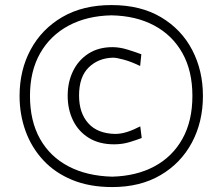

<svg xmlns="http://www.w3.org/2000/svg" viewBox="-20 -736 887 766"><path d="M427.7 10.3Q336.9 10.3 267.8 -18.3Q198.7 -46.9 152.1 -97.4Q105.5 -147.9 81.8 -213.6Q58.1 -279.3 58.1 -353.5Q58.1 -456.1 102.3 -538.1Q146.5 -620.1 228.5 -668Q310.5 -715.8 424.8 -715.8Q541 -715.8 622.6 -667.2Q704.1 -618.7 746.8 -536.6Q789.6 -454.6 789.6 -353.5Q789.6 -249.5 745.6 -167.2Q701.7 -85 620.6 -37.4Q539.6 10.3 427.7 10.3ZM427.7 -31.2Q524.4 -33.7 596.2 -72.3Q668 -110.8 707.8 -182.1Q747.6 -253.4 747.6 -353.5Q747.6 -453.1 707.8 -524.2Q668 -595.2 595.7 -634Q523.4 -672.9 424.8 -674.8Q327.1 -672.9 253.9 -633.8Q180.7 -594.7 140.1 -523.4Q99.6 -452.1 99.6 -353.5Q99.6 -253.4 139.6 -182.1Q179.7 -110.8 253.4 -72.3Q327.1 -33.7 427.7 -31.2ZM435.1 -160.2Q376 -160.2 334.5 -185.8Q293 -211.4 271.5 -255.4Q250 -299.3 250 -354Q250 -408.7 271.5 -452.6Q293 -496.6 333 -522.2Q373 -547.9 428.7 -547.9Q458 -547.9 490 -537.8Q522 -527.8 543.9 -519.5L539.1 -472.7Q502.9 -490.2 473.9 -498Q444.8 -505.9 430.7 -505.9Q372.1 -504.4 333.7 -466.8Q295.4 -429.2 295.4 -355Q295.4 -285.2 332.3 -244.1Q369.1 -203.1 439.5 -201.7Q462.4 -201.7 487.5 -209.7Q512.7 -217.8 539.6 -231.9L545.4 -185.5Q525.4 -177.7 496.6 -168.9Q467.8 -160.2 435.1 -160.2Z"/></svg>

Font: Pinar DS1 Light
Style: Regular
Weight: 300
Designer: Amin Abedi
Version: Version 3.000